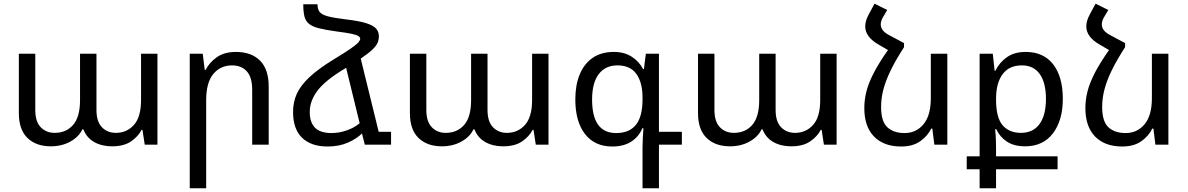

<svg xmlns="http://www.w3.org/2000/svg" viewBox="-20 -783 6431 1039"><path d="M254.9 8.8Q175.8 8.8 128.9 -36.1Q82 -81.1 82 -170.9V-492.2H170.9V-188Q170.9 -125 200.4 -94.5Q230 -64 275.9 -64Q337.9 -64 375.5 -106.9Q413.1 -149.9 413.1 -241.2V-492.2H502V-188Q502 -125 531.5 -94.5Q561 -64 606.9 -64Q666 -64 704.6 -106.9Q743.2 -149.9 743.2 -241.2V-492.2H832V0H763.2L751 -80.1H746.1Q728 -44.9 689.5 -18.1Q650.9 8.8 585.9 8.8Q530.8 8.8 490 -14.2Q449.2 -37.1 431.2 -83H425.8Q407.2 -43 361.1 -17.1Q314.9 8.8 254.9 8.8Z M1006.8 235.8V-492.2H1077.1L1087.9 -404.8H1092.8Q1112.8 -444.8 1153.3 -473.4Q1193.8 -502 1256.8 -502Q1339.8 -502 1387 -455.1Q1434.1 -408.2 1434.1 -314V0H1344.7V-296.9Q1344.7 -365.2 1315.4 -397.2Q1286.1 -429.2 1235.8 -429.2Q1172.9 -429.2 1134.3 -382.6Q1095.7 -335.9 1095.7 -241.2V235.8Z M1955.1 0H1954.1L1939 -60.1H1938Q1910.2 -32.2 1862.5 -11.2Q1814.9 9.8 1752.9 9.8Q1663.1 9.8 1614.5 -37.6Q1565.9 -85 1565.9 -176.8Q1565.9 -230 1585.9 -274.9Q1606 -319.8 1654.5 -365.5Q1703.1 -411.1 1788.1 -462.9Q1849.1 -500 1879.2 -521Q1909.2 -542 1919.2 -553.5Q1929.2 -564.9 1929.2 -573.2Q1929.2 -581.1 1919.7 -587.6Q1910.2 -594.2 1882.6 -600.1Q1855 -606 1801.3 -612.8Q1741.2 -621.1 1705.6 -630.1Q1669.9 -639.2 1651.6 -654.5Q1633.3 -669.9 1627.2 -695.1Q1621.1 -720.2 1621.1 -759.8H1698.2Q1698.2 -733.9 1709.2 -719Q1720.2 -704.1 1752.7 -695.1Q1785.2 -686 1851.1 -678.2Q1922.9 -669.9 1961.9 -657.5Q2001 -645 2015.6 -627.9Q2030.3 -610.8 2030.3 -586.9Q2030.3 -568.8 2023.7 -552.5Q2017.1 -536.1 1996.1 -515.6Q1975.1 -495.1 1932.1 -465.8L2029.3 -69.8H2096.2V0ZM1656.2 -176.8Q1656.2 -121.1 1684.6 -92Q1712.9 -63 1773.9 -63Q1814 -63 1855 -76.9Q1896 -90.8 1926.3 -116.2L1853 -416Q1847.2 -412.1 1840.3 -408.2Q1739.3 -347.2 1697.8 -292Q1656.2 -236.8 1656.2 -176.8Z M2371.1 8.8Q2292 8.8 2245.1 -36.1Q2198.2 -81.1 2198.2 -170.9V-492.2H2287.1V-188Q2287.1 -125 2316.7 -94.5Q2346.2 -64 2392.1 -64Q2454.1 -64 2491.7 -106.9Q2529.3 -149.9 2529.3 -241.2V-492.2H2618.2V-188Q2618.2 -125 2647.7 -94.5Q2677.2 -64 2723.1 -64Q2782.2 -64 2820.8 -106.9Q2859.4 -149.9 2859.4 -241.2V-492.2H2948.2V0H2879.4L2867.2 -80.1H2862.3Q2844.2 -44.9 2805.7 -18.1Q2767.1 8.8 2702.1 8.8Q2647 8.8 2606.2 -14.2Q2565.4 -37.1 2547.4 -83H2542Q2523.4 -43 2477.3 -17.1Q2431.2 8.8 2371.1 8.8Z M3457 235.8V14.2Q3457 -7.8 3458.5 -34.9Q3460 -62 3461.9 -88.9H3456.1Q3437 -43 3396 -16.6Q3355 9.8 3293 9.8Q3198.2 9.8 3145.8 -57.6Q3093.3 -125 3093.3 -245.1Q3093.3 -321.8 3116.7 -379.4Q3140.1 -437 3186.5 -469.5Q3232.9 -502 3302.2 -502Q3357.9 -502 3397.9 -476.6Q3438 -451.2 3460 -409.2H3464.4L3475.1 -492.2H3545.9V-69.8H3669.9V0H3545.9V235.8ZM3314 -63Q3385.3 -63 3421.1 -107.4Q3457 -151.9 3457 -245.1V-253.9Q3457 -336.9 3423.6 -383.1Q3390.1 -429.2 3321.3 -429.2Q3256.3 -429.2 3220.2 -382.1Q3184.1 -335 3184.1 -244.1Q3184.1 -63 3314 -63Z M3930.2 8.8Q3851.1 8.8 3804.2 -36.1Q3757.3 -81.1 3757.3 -170.9V-492.2H3846.2V-188Q3846.2 -125 3875.7 -94.5Q3905.3 -64 3951.2 -64Q4013.2 -64 4050.8 -106.9Q4088.4 -149.9 4088.4 -241.2V-492.2H4177.2V-188Q4177.2 -125 4206.8 -94.5Q4236.3 -64 4282.2 -64Q4341.3 -64 4379.9 -106.9Q4418.5 -149.9 4418.5 -241.2V-492.2H4507.3V0H4438.5L4426.3 -80.1H4421.4Q4403.3 -44.9 4364.7 -18.1Q4326.2 8.8 4261.2 8.8Q4206.1 8.8 4165.3 -14.2Q4124.5 -37.1 4106.4 -83H4101.1Q4082.5 -43 4036.4 -17.1Q3990.2 8.8 3930.2 8.8Z M4872.1 -549.8V-527.8Q4827.1 -458 4800.3 -403.1Q4773.4 -348.1 4760.7 -300Q4748 -252 4748 -204.1Q4748 -126 4781.7 -94.5Q4815.4 -63 4875 -63Q4938 -63 4977.5 -110.6Q5017.1 -158.2 5017.1 -252V-492.2H5106.4V0H5036.1L5025.4 -86.9H5019Q5000 -46.9 4959.7 -18.6Q4919.4 9.8 4856.4 9.8Q4762.2 9.8 4709.7 -44.2Q4657.2 -98.1 4657.2 -198.2Q4657.2 -243.2 4668.7 -288.6Q4680.2 -334 4708.3 -388.4Q4736.3 -442.9 4785.2 -512.2L4732.4 -543Q4662.1 -584 4662.1 -640.1Q4662.1 -669.9 4681.2 -705.1L4712.4 -763.2L4781.2 -729L4759.3 -691.9Q4746.1 -669.9 4746.1 -650.9Q4746.1 -617.2 4789.1 -594.2Z M5281.2 235.8V132.8H5211.4V63H5281.2V-492.2H5352.5L5362.3 -399.9H5366.2Q5388.2 -444.8 5428.7 -473.4Q5469.2 -502 5530.3 -502Q5627.4 -502 5679.4 -434.6Q5731.4 -367.2 5731.4 -248Q5731.4 -131.8 5678 -61.5Q5624.5 8.8 5527.3 8.8Q5468.3 8.8 5429.7 -16.1Q5391.1 -41 5371.1 -84H5365.2Q5368.2 -53.2 5369.1 -28.1Q5370.1 -2.9 5370.1 22.9V63H5703.1V132.8H5370.1V235.8ZM5504.4 -64Q5570.3 -64 5605.2 -111.6Q5640.1 -159.2 5640.1 -248Q5640.1 -335 5606.7 -382.1Q5573.2 -429.2 5510.3 -429.2Q5440.4 -429.2 5405.3 -381.1Q5370.1 -333 5370.1 -249V-244.1Q5370.1 -146 5405.8 -105Q5441.4 -64 5504.4 -64Z M6068.4 -549.8V-527.8Q6023.4 -458 5996.6 -403.1Q5969.7 -348.1 5957 -300Q5944.3 -252 5944.3 -204.1Q5944.3 -126 5978 -94.5Q6011.7 -63 6071.3 -63Q6134.3 -63 6173.8 -110.6Q6213.4 -158.2 6213.4 -252V-492.2H6302.7V0H6232.4L6221.7 -86.9H6215.3Q6196.3 -46.9 6156 -18.6Q6115.7 9.8 6052.7 9.8Q5958.5 9.8 5906 -44.2Q5853.5 -98.1 5853.5 -198.2Q5853.5 -243.2 5865 -288.6Q5876.5 -334 5904.5 -388.4Q5932.6 -442.9 5981.4 -512.2L5928.7 -543Q5858.4 -584 5858.4 -640.1Q5858.4 -669.9 5877.4 -705.1L5908.7 -763.2L5977.5 -729L5955.6 -691.9Q5942.4 -669.9 5942.4 -650.9Q5942.4 -617.2 5985.4 -594.2Z"/></svg>

Font: Kurinto Seri
Style: Regular
Weight: 400
Designer: Kurinto was developed by Clint Goss from a range of fonts that are compatible with the SIL Open Font License Version 1.1
Foundry: Clinton F. Goss
Version: Version 2.196; July 25, 2020